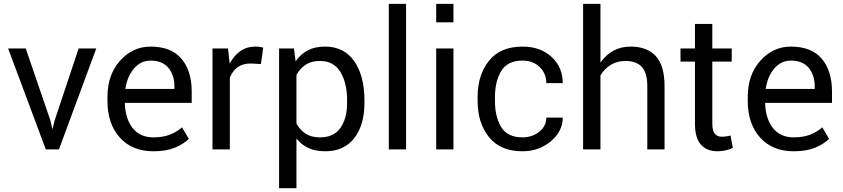

<svg xmlns="http://www.w3.org/2000/svg" viewBox="-20 -782 4413 1005"><path d="M243.2 -153.3 253.9 -107.9H255.4L266.6 -153.3L391.6 -528.3H483.9L288.6 0H219.7L22.5 -528.3H114.7Z M782.7 9.8Q671.4 9.8 606.9 -62.3Q542.5 -134.3 542.5 -253.4V-275.4Q542.5 -390.6 608.6 -464.4Q674.8 -538.1 768.1 -538.1Q875.5 -538.1 929.4 -475.1Q983.4 -412.1 983.4 -302.7V-243.7H633.3Q635.3 -162.6 673.6 -112.8Q711.9 -63 782.7 -63Q832 -63 867.9 -76.7Q903.8 -90.3 932.6 -115.2L968.3 -55.2Q939.5 -26.9 894.3 -8.5Q849.1 9.8 782.7 9.8ZM768.1 -464.8Q716.8 -464.8 681.4 -423.6Q646 -382.3 636.2 -316.4H893.1V-329.1Q893.1 -388.2 861.8 -426.5Q830.6 -464.8 768.1 -464.8Z M1345.7 -446.8 1293 -449.7Q1251.5 -449.7 1224.6 -430.7Q1197.8 -411.6 1183.1 -376V0H1092.3V-528.3H1173.3L1182.1 -451.7L1183.6 -451.2Q1205.6 -492.2 1238.8 -515.1Q1272 -538.1 1316.9 -538.1Q1328.6 -538.1 1340.1 -536.4Q1351.6 -534.7 1357.9 -532.7Z M1887.7 -244.6Q1887.7 -127.4 1834.2 -58.8Q1780.8 9.8 1682.6 9.8Q1632.3 9.8 1595.7 -6.6Q1559.1 -22.9 1533.2 -55.7L1531.7 -55.2V203.1H1440.9V-528.3H1518.6L1527.3 -460.9Q1553.7 -499 1591.3 -518.6Q1628.9 -538.1 1681.2 -538.1Q1780.8 -538.1 1834.2 -461.7Q1887.7 -385.3 1887.7 -254.9ZM1796.9 -254.9Q1796.9 -348.1 1761.7 -405.5Q1726.6 -462.9 1654.8 -462.9Q1610.4 -462.9 1580.3 -443.4Q1550.3 -423.8 1531.7 -389.6V-134.8Q1551.3 -100.1 1580.8 -81.5Q1610.4 -63 1655.8 -63Q1727.1 -63 1762 -112.5Q1796.9 -162.1 1796.9 -244.6Z M2105.5 0H2015.1V-761.7H2105.5Z M2353.5 0H2263.2V-528.3H2353.5ZM2353.5 -665H2263.2V-761.7H2353.5Z M2715.3 -63Q2765.6 -63 2802.5 -92.3Q2839.4 -121.6 2839.8 -166.5H2925.8Q2925.3 -94.2 2863 -42.2Q2800.8 9.8 2715.3 9.8Q2599.1 9.8 2539.6 -64.2Q2480 -138.2 2480 -253.9V-274.4Q2480 -389.6 2539.6 -463.9Q2599.1 -538.1 2715.3 -538.1Q2808.6 -538.1 2866.9 -484.4Q2925.3 -430.7 2925.8 -346.7H2839.8Q2839.4 -397.5 2804.7 -431.2Q2770 -464.8 2715.3 -464.8Q2636.7 -464.8 2603.8 -410.4Q2570.8 -356 2570.8 -274.4V-253.9Q2570.8 -170.4 2603.5 -116.7Q2636.2 -63 2715.3 -63Z M3123 -456.5 3124.5 -456.1Q3151.4 -495.1 3190.9 -516.6Q3230.5 -538.1 3280.8 -538.1Q3367.2 -538.1 3412.8 -488.3Q3458.5 -438.5 3458.5 -330.6V0H3368.2V-331.5Q3368.2 -400.4 3339.8 -431.6Q3311.5 -462.9 3253.4 -462.9Q3210.9 -462.9 3177.7 -442.9Q3144.5 -422.9 3123 -387.7V0H3032.2V-761.7H3123Z M3708.5 -656.7V-528.3H3810.1V-459.5H3708.5V-136.2Q3708.5 -97.2 3721.7 -81.8Q3734.9 -66.4 3757.8 -66.4Q3769.5 -66.4 3781.5 -68.1Q3793.5 -69.8 3803.7 -72.8L3815.9 -8.8Q3803.2 -0.5 3780.5 4.6Q3757.8 9.8 3735.4 9.8Q3680.2 9.8 3648.9 -24.7Q3617.7 -59.1 3617.7 -136.2V-459.5H3542V-528.3H3617.7V-656.7Z M4134.3 9.8Q4022.9 9.8 3958.5 -62.3Q3894 -134.3 3894 -253.4V-275.4Q3894 -390.6 3960.2 -464.4Q4026.4 -538.1 4119.6 -538.1Q4227.1 -538.1 4281 -475.1Q4335 -412.1 4335 -302.7V-243.7H3984.9Q3986.8 -162.6 4025.1 -112.8Q4063.5 -63 4134.3 -63Q4183.6 -63 4219.5 -76.7Q4255.4 -90.3 4284.2 -115.2L4319.8 -55.2Q4291 -26.9 4245.8 -8.5Q4200.7 9.8 4134.3 9.8ZM4119.6 -464.8Q4068.4 -464.8 4033 -423.6Q3997.6 -382.3 3987.8 -316.4H4244.6V-329.1Q4244.6 -388.2 4213.4 -426.5Q4182.1 -464.8 4119.6 -464.8Z"/></svg>

Font: Roboto Web
Style: Regular
Weight: 400
Designer: Google
Version: Version 1.200310; 2013